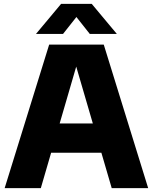

<svg xmlns="http://www.w3.org/2000/svg" viewBox="-20 -970 788 990"><path d="M4 0 233.5 -740H515L744 0H556L364 -657.5H382L190.5 0ZM180.5 -182.5 221 -333.5H526.5L566.5 -182.5ZM165.5 -795 295 -950H453L582.5 -795H443L360 -900H388L305 -795Z"/></svg>

Font: Encode Sans SC Condensed Thin ExtraBold
Style: Regular
Weight: 800
Version: Version 3.002